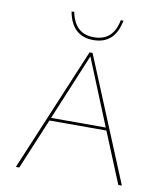

<svg xmlns="http://www.w3.org/2000/svg" viewBox="-92 -930 870 1006"><g transform="rotate(10 343.0 -427.0)"><path d="M207 -852 221 -854Q243 -740 345 -740Q448 -740 469 -853L483 -852Q459 -725 345 -725Q231 -725 207 -852ZM606 0 495 -270H192L79 0H61L337 -658H353L625 0ZM198 -285H489L345 -638Z"/></g></svg>

Font: EauTestSC Thin
Style: Regular
Weight: 250
Designer: Christian Thalmann (Catharsis Fonts)
Version: Version 0.001;PS 000.001;hotconv 1.0.88;makeotf.lib2.5.64775